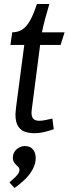

<svg xmlns="http://www.w3.org/2000/svg" viewBox="-20 -651 342 957"><path d="M226 -631Q215 -593 206 -561Q197 -529 189 -490H302L282 -427H180L139 -110Q139 -110 138 -102Q137 -94 137 -89Q137 -70 145.5 -59.5Q154 -49 176 -49Q187 -49 203.5 -52Q220 -55 241 -60L248 -7Q248 -7 233 -2Q218 3 196 8Q174 13 152 13Q128 13 106.5 6.5Q85 0 71 -20.5Q57 -41 57 -81Q57 -87 58 -95Q59 -103 59.5 -109.5Q60 -116 60 -116L101 -427H32L41 -490Q68 -490 89 -502.5Q110 -515 128 -545.5Q146 -576 164 -631ZM104 77Q131 77 144.5 94Q158 111 158 136Q158 166 142 194.5Q126 223 101.5 246Q77 269 52 286L27 258Q36 250 47.5 240Q59 230 68 218.5Q77 207 77 196Q77 186 68.5 178.5Q60 171 52 161Q44 151 44 135Q44 110 62.5 93.5Q81 77 104 77Z"/></svg>

Font: Rosario
Style: Italic
Weight: 400
Italic angle: -8.05°
Designer: Hector Gatti
Foundry: Omnibus Type
Version: Version 1.201